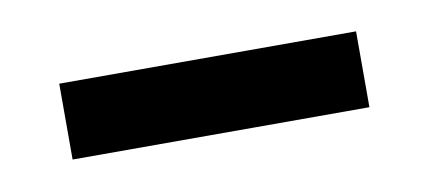

<svg xmlns="http://www.w3.org/2000/svg" viewBox="-27 -786 383 172"><g transform="rotate(-10 165.0 -700.5)"><path d="M30 -666V-735H300V-666Z"/></g></svg>

Font: Carrois Gothic SC
Style: Regular
Weight: 400
Designer: Ralph du Carrois
Foundry: Ralph du Carrois
Version: Version 1.001